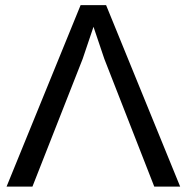

<svg xmlns="http://www.w3.org/2000/svg" viewBox="-20 -708 708 728"><path d="M663.1 -0.5H564.9L375.5 -484.9L334.5 -606.4L293.5 -484.9L103 -0.5H4.9L285.6 -688.5H382.3Z"/></svg>

Font: Liberation Sans
Style: Regular
Weight: 400
Designer: Steve Matteson
Foundry: Ascender Corporation
Version: Version 2.00.1